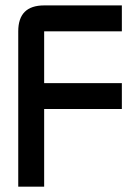

<svg xmlns="http://www.w3.org/2000/svg" viewBox="-20 -704 528 724"><path d="M146.5 -683.6H439.5V-585.9H146.5V-390.6H439.5V-293H146.5V0H48.8V-585.9Q48.8 -683.6 146.5 -683.6Z"/></svg>

Font: BabelStone Runic Beowulf
Style: Regular
Weight: 400
Designer: Andrew West
Foundry: BabelStone
Version: Version 7.004;November 9, 2023